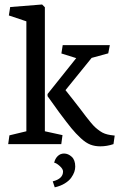

<svg xmlns="http://www.w3.org/2000/svg" viewBox="-20 -635 525 846"><path d="M262.2 41.5Q280.3 41.5 295.9 55.7Q311.5 69.8 311.5 99.1Q311.5 110.4 307.4 122.6Q303.2 134.8 293.7 148.2Q284.2 161.6 265.6 173.1Q247.1 184.6 221.2 190.4L212.4 164.1Q257.8 152.8 257.8 120.6Q257.8 109.4 242.9 96.2Q228 83 218.8 82Q222.2 64.9 233.9 53.2Q245.6 41.5 262.2 41.5ZM189.5 -220.7 315.9 -378.9 250.5 -399.4 256.3 -436H463.9L457 -399.9L383.8 -379.9L268.6 -237.8L307.1 -189Q319.3 -173.8 335.2 -152.8Q351.1 -131.8 359.6 -120.6Q368.2 -109.4 380.4 -94.7Q392.6 -80.1 400.9 -72.8Q409.2 -65.4 420.2 -57.6Q431.2 -49.8 442.4 -45.9Q453.6 -42 466.3 -40L485.4 -37.6L480 0Q451.2 9.8 421.9 9.8Q397.9 9.8 378.2 2.2Q358.4 -5.4 336.2 -25.9Q314 -46.4 294.4 -70.3Q274.9 -94.2 240.7 -140.1L189.5 -211.4ZM21.5 -38.6 96.2 -56.6V-541L19 -566.9L24.9 -604L165.5 -615.2L177.7 -603V-575.2V-56.6L255.4 -39.6L250 0H16.1Z"/></svg>

Font: Neuton
Style: Regular
Weight: 400
Designer: Brian M Zick
Version: Version 1.3